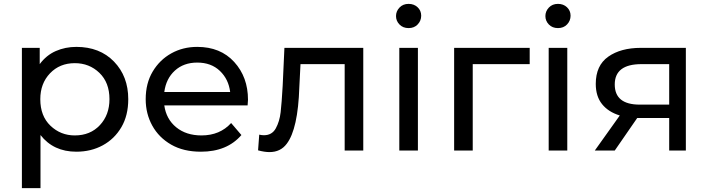

<svg xmlns="http://www.w3.org/2000/svg" viewBox="-20 -777 3654 991"><path d="M189 194H93V-530H185V-446Q219 -492 268 -513.5Q317 -535 374 -535Q495 -535 568.5 -459Q642 -383 642 -265Q642 -181 606.5 -120.5Q571 -60 510.5 -27Q450 6 374 6Q256 6 189 -80ZM366 -78Q446 -78 495.5 -131Q545 -184 545 -265Q545 -351 493 -401Q441 -451 366 -451Q288 -451 238 -398.5Q188 -346 188 -265Q188 -178 240.5 -128Q293 -78 366 -78Z M1017 6Q927 6 863.5 -30.5Q800 -67 766 -128.5Q732 -190 732 -265Q732 -347 768 -407.5Q804 -468 864 -501.5Q924 -535 998 -535Q1118 -535 1189 -457Q1260 -379 1260 -262L1258 -233H828Q838 -162 889.5 -120Q941 -78 1020 -78Q1115 -78 1173 -142L1226 -80Q1152 6 1017 6ZM1168 -302Q1160 -368 1115 -411Q1070 -454 998 -454Q928 -454 882.5 -412.5Q837 -371 828 -302Z M1371 8Q1345 8 1312 -1L1318 -82Q1331 -79 1342 -79Q1384 -79 1403.5 -114.5Q1423 -150 1428.5 -197.5Q1434 -245 1439 -334L1448 -530H1855V0H1759V-446H1531L1525 -328Q1518 -111 1460 -35Q1428 8 1371 8Z M2137 0H2041V-530H2137ZM2089 -632Q2060 -632 2042 -650.5Q2024 -669 2024 -694Q2024 -719 2042 -738Q2060 -757 2089 -757Q2117 -757 2135.5 -739.5Q2154 -722 2154 -696Q2154 -670 2136 -651Q2118 -632 2089 -632Z M2420 0H2324V-530H2714V-446H2420Z M2908 0H2812V-530H2908ZM2860 -632Q2831 -632 2813 -650.5Q2795 -669 2795 -694Q2795 -719 2813 -738Q2831 -757 2860 -757Q2888 -757 2906.5 -739.5Q2925 -722 2925 -696Q2925 -670 2907 -651Q2889 -632 2860 -632Z M3520 0H3434V-168H3269L3153 0H3050L3179 -181Q3120 -199 3087.5 -239.5Q3055 -280 3055 -344Q3055 -439 3119.5 -484.5Q3184 -530 3288 -530H3520ZM3434 -237V-446H3291Q3153 -446 3153 -341Q3153 -237 3282 -237Z"/></svg>

Font: Argentum Novus
Style: Regular
Weight: 400
Designer: Julieta Ulanovsky
Foundry: Julieta Ulanovsky
Version: Version 7.20;July 27, 2021;FontCreator 13.0.0.2683 64-bit